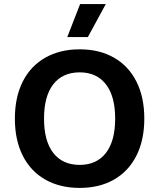

<svg xmlns="http://www.w3.org/2000/svg" viewBox="-20 -912 781 942"><path d="M688 -330Q688 -225 649.5 -148.5Q611 -72 539.5 -31Q468 10 371 10Q274 10 202 -31Q130 -72 91.5 -148.5Q53 -225 53 -330Q53 -435 91.5 -511.5Q130 -588 202 -629Q274 -670 371 -670Q468 -670 539.5 -629Q611 -588 649.5 -511.5Q688 -435 688 -330ZM196 -330Q196 -220 241.5 -161.5Q287 -103 371 -103Q454 -103 499.5 -161.5Q545 -220 545 -330Q545 -440 499.5 -498.5Q454 -557 371 -557Q287 -557 241.5 -498.5Q196 -440 196 -330ZM499 -892 411 -730H310L373 -892Z"/></svg>

Font: Work Sans SemiBold
Style: Regular
Weight: 600
Designer: Wei Huang
Foundry: Wei Huang
Version: Version 1.500